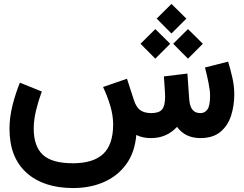

<svg xmlns="http://www.w3.org/2000/svg" viewBox="-20 -702 1239 976"><path d="M776.4 -607.4 851.6 -682.1 927.2 -607.4 851.6 -531.7ZM860.4 -479.5 935.5 -554.2 1011.2 -479.5 935.5 -403.8ZM694.3 -479.5 769.5 -554.2 845.2 -479.5 769.5 -403.8ZM747.6 0Q704.1 0 672.9 -16.1Q665.5 72.3 622.1 132.3Q578.6 192.4 508.8 223.1Q439 253.9 352.1 253.9Q201.2 253.9 114.7 176Q28.3 98.1 28.3 -46.9Q28.3 -105 43.2 -165Q58.1 -225.1 81.1 -281.7L192.4 -236.8Q175.3 -190.4 163.3 -141.1Q151.4 -91.8 151.4 -49.3Q151.4 42 198 85Q244.6 127.9 350.6 127.9Q453.1 127.9 503.9 81.1Q554.7 34.2 555.2 -68.4Q555.2 -115.7 540.3 -165Q525.4 -214.4 503.9 -259.8L625.5 -301.8L660.6 -193.4Q671.9 -158.2 691.9 -142.8Q711.9 -127.4 748.5 -127Q788.6 -127 804 -145.8Q819.3 -164.6 819.3 -209.5Q819.3 -216.3 818.4 -234.1Q817.4 -252 815.9 -273.7Q814.5 -295.4 813 -313.5L932.6 -328.1L941.9 -197.3Q944.3 -163.1 957.8 -145Q971.2 -127 999.5 -127Q1020.5 -127 1034.2 -145.3Q1047.9 -163.6 1047.9 -215.8Q1047.9 -241.7 1039.8 -282Q1031.7 -322.3 1022 -358.9L1139.6 -388.7Q1151.9 -348.6 1161.4 -306.2Q1170.9 -263.7 1170.9 -223.1Q1170.9 -165.5 1154.8 -114.7Q1138.7 -64 1101.1 -32.2Q1063.5 -0.5 1000 0Q920.9 0 879.9 -57.1Q827.1 0 747.6 0Z"/></svg>

Font: Vazir
Style: Bold
Weight: 700
Designer: Saber Rastikerdar
Foundry: Saber Rastikerdar
Version: Version 30.0.0